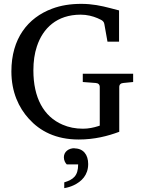

<svg xmlns="http://www.w3.org/2000/svg" viewBox="-20 -706 734 995"><path d="M598 -24V-255C598 -268 606 -275 619 -276L670 -281V-324H409V-281L476 -276C489 -275 497 -268 497 -255V-55C496 -55 493 -54 488 -52C466 -45 439 -39 410 -39C371 -39 336 -46 304 -60C206 -102 153 -200 153 -341C153 -388 159 -429 171 -465C202 -560 275 -630 398 -630C432 -630 461 -622 485 -612L502 -604C511 -600 520 -592 521 -580L537 -490H597V-652L551 -664C505 -676 458 -686 401 -686C345 -686 295 -678 250 -661C124 -614 39 -506 39 -336C39 -229 77 -148 130 -90C187 -27 269 17 388 17C470 17 539 -1 598 -23ZM366 62C336 62 311 80 311 109C311 125 318 138 326 146H385C385 206 359 225 313 239V269C331 266 347 261 362 254C402 235 437 202 437 144C437 96 412 63 366 63Z"/></svg>

Font: Veleka
Style: Regular
Weight: 400
Designer: Stefan Peev, Context Ltd, 2016; SIL International, 1997-2014.
Foundry: Stefan Peev, Context Ltd, 2016
Version: Version 1.000